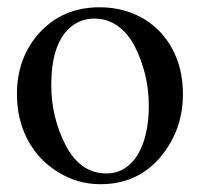

<svg xmlns="http://www.w3.org/2000/svg" viewBox="-20 -478 540 514"><path d="M166 -402.8Q117.2 -358.4 117.2 -250Q117.2 -164.1 156.2 -88.4Q195.3 -13.7 265.1 -13.7Q292.5 -13.7 313.7 -27.3Q335 -41 349.4 -65.2Q363.8 -89.4 371.1 -122.6Q378.4 -155.8 378.4 -194.8Q378.4 -236.8 368.9 -276.9Q359.4 -316.9 340.8 -354Q322.3 -389.2 294.9 -408.7Q267.6 -428.2 232.4 -428.2Q194.3 -428.2 166 -402.8ZM246.1 -458.5Q294.4 -458.5 335.2 -442.1Q376 -425.8 406 -395.3Q436 -364.7 452.9 -321.8Q469.7 -278.8 469.7 -225.6Q469.7 -128.9 408.7 -56.6Q347.2 15.1 249 15.1Q203.1 15.1 162.6 -2.9Q122.1 -21 89.8 -53.7Q58.1 -87.9 41.7 -131.3Q25.4 -174.8 25.4 -226.6Q25.4 -324.2 86.4 -391.1Q148.9 -458.5 246.1 -458.5Z"/></svg>

Font: Dima Niloofar
Style: Regular
Weight: 400
Designer: R.Balvardi
Foundry: Dima Software Group
Version: Version 3.00;November 13, 2018;FontCreator 11.5.0.2427 64-bi